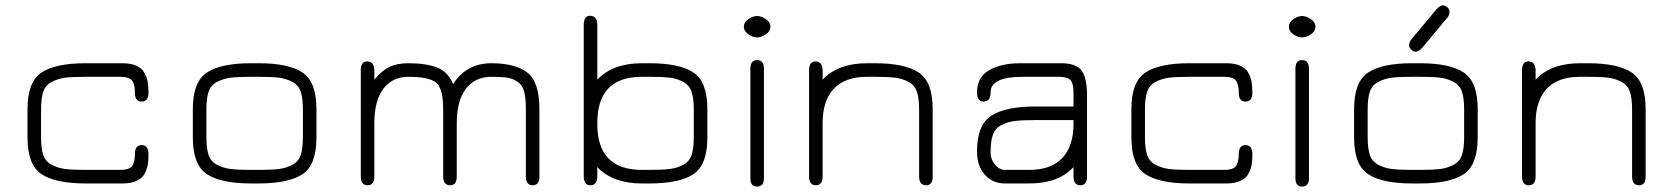

<svg xmlns="http://www.w3.org/2000/svg" viewBox="-20 -687 6266 719"><path d="M438.5 0H300.8Q188.5 0 135.7 -34.7Q83 -69.3 83 -171.9V-278.3Q83 -380.9 135.7 -415.5Q188.5 -450.2 300.8 -450.2H438.5Q469.7 -450.2 490.7 -440.9Q511.7 -431.6 521 -414.1Q530.3 -396.5 533.2 -379.9Q536.1 -363.3 536.1 -340.8Q536.1 -306.6 510.7 -306.6Q485.4 -306.6 485.4 -338.9Q485.4 -373 473.6 -386.2Q461.9 -399.4 431.6 -399.4H300.8Q251 -399.4 224.1 -396Q197.3 -392.6 173.8 -380.4Q150.4 -368.2 142.1 -343.8Q133.8 -319.3 133.8 -277.3V-172.9Q133.8 -130.9 142.1 -106.4Q150.4 -82 173.8 -69.8Q197.3 -57.6 224.1 -54.2Q251 -50.8 300.8 -50.8H431.6Q462.9 -50.8 474.1 -64.5Q485.4 -78.1 485.4 -111.3Q485.4 -143.6 510.7 -143.6Q536.1 -143.6 536.1 -108.4Q536.1 -85.9 533.2 -69.3Q530.3 -52.7 521 -35.6Q511.7 -18.6 490.7 -9.3Q469.7 0 438.5 0Z M948.2 0H919.9Q807.6 0 754.9 -34.7Q702.1 -69.3 702.1 -171.9V-278.3Q702.1 -380.9 754.9 -415.5Q807.6 -450.2 919.9 -450.2H948.2Q1060.5 -450.2 1112.8 -415.5Q1165 -380.9 1165 -278.3V-171.9Q1165 -69.3 1112.8 -34.7Q1060.5 0 948.2 0ZM919.9 -50.8H948.2Q998 -50.8 1024.9 -54.2Q1051.8 -57.6 1074.7 -69.8Q1097.7 -82 1106 -106.4Q1114.3 -130.9 1114.3 -172.9V-277.3Q1114.3 -319.3 1106 -343.8Q1097.7 -368.2 1074.7 -380.4Q1051.8 -392.6 1024.9 -396Q998 -399.4 948.2 -399.4H919.9Q870.1 -399.4 843.3 -396Q816.4 -392.6 793 -380.4Q769.5 -368.2 761.2 -343.8Q752.9 -319.3 752.9 -277.3V-172.9Q752.9 -130.9 761.2 -106.4Q769.5 -82 793 -69.8Q816.4 -57.6 843.3 -54.2Q870.1 -50.8 919.9 -50.8Z M1509.8 -399.4Q1449.2 -399.4 1415.5 -354.5Q1381.8 -309.6 1381.8 -225.6V-26.4Q1381.8 6.8 1356.4 6.8Q1331.1 6.8 1331.1 -26.4V-422.9Q1331.1 -457 1354.5 -457Q1381.8 -457 1381.8 -421.9V-388.7Q1409.2 -421.9 1437.5 -436Q1465.8 -450.2 1509.8 -450.2Q1576.2 -450.2 1617.2 -434.1Q1658.2 -418 1676.8 -372.1Q1726.6 -450.2 1820.3 -450.2Q1910.2 -450.2 1955.1 -415Q2000 -379.9 2000 -278.3V-26.4Q2000 6.8 1974.6 6.8Q1949.2 6.8 1949.2 -26.4V-277.3Q1949.2 -319.3 1942.9 -343.8Q1936.5 -368.2 1918.9 -380.4Q1901.4 -392.6 1880.4 -396Q1859.4 -399.4 1820.3 -399.4Q1758.8 -399.4 1724.6 -354.5Q1690.4 -309.6 1690.4 -225.6V-26.4Q1690.4 6.8 1666 6.8Q1639.6 6.8 1639.6 -26.4V-277.3Q1639.6 -356.4 1612.8 -377.9Q1585.9 -399.4 1509.8 -399.4Z M2216.8 -388.7Q2274.4 -450.2 2383.8 -450.2H2412.1Q2524.4 -450.2 2576.7 -415.5Q2628.9 -380.9 2628.9 -278.3V-171.9Q2628.9 -69.3 2576.7 -34.7Q2524.4 0 2412.1 0H2383.8Q2274.4 0 2216.8 -61.5V-27.3Q2216.8 6.8 2191.4 6.8Q2166 6.8 2166 -26.4V-592.8Q2166 -627.9 2189.5 -627.9Q2216.8 -627.9 2216.8 -592.8ZM2383.8 -399.4Q2216.8 -399.4 2216.8 -226.6V-222.7Q2216.8 -50.8 2383.8 -50.8H2412.1Q2461.9 -50.8 2488.8 -54.2Q2515.6 -57.6 2538.6 -69.8Q2561.5 -82 2569.8 -106.4Q2578.1 -130.9 2578.1 -172.9V-277.3Q2578.1 -319.3 2569.8 -343.8Q2561.5 -368.2 2538.6 -380.4Q2515.6 -392.6 2488.8 -396Q2461.9 -399.4 2412.1 -399.4Z M2814.5 11.7Q2790 11.7 2790 -19.5V-429.7Q2790 -461.9 2815.4 -461.9Q2840.8 -461.9 2840.8 -429.7V-19.5Q2840.8 11.7 2814.5 11.7ZM2815.4 -627Q2831.1 -627 2848.1 -615.2Q2865.2 -603.5 2865.2 -586.9Q2865.2 -570.3 2848.1 -558.6Q2831.1 -546.9 2815.4 -546.9Q2798.8 -546.9 2782.2 -558.6Q2765.6 -570.3 2765.6 -586.9Q2765.6 -603.5 2782.2 -615.2Q2798.8 -627 2815.4 -627Z M3227.5 -399.4Q3144.5 -399.4 3102.5 -355Q3060.5 -310.5 3060.5 -225.6V-26.4Q3060.5 6.8 3035.2 6.8Q3009.8 6.8 3009.8 -26.4V-422.9Q3009.8 -457 3033.2 -457Q3060.5 -457 3060.5 -421.9V-388.7Q3118.2 -450.2 3227.5 -450.2H3255.9Q3368.2 -450.2 3420.4 -415.5Q3472.7 -380.9 3472.7 -278.3V-26.4Q3472.7 6.8 3448.2 6.8Q3421.9 6.8 3421.9 -26.4V-277.3Q3421.9 -319.3 3413.6 -343.8Q3405.3 -368.2 3382.3 -380.4Q3359.4 -392.6 3332.5 -396Q3305.7 -399.4 3255.9 -399.4Z M3856.4 -237.3Q3806.6 -237.3 3779.8 -233.9Q3752.9 -230.5 3729.5 -218.3Q3706.1 -206.1 3697.8 -181.6Q3689.5 -157.2 3689.5 -115.2Q3689.5 -89.8 3706.1 -70.3Q3722.7 -50.8 3743.2 -50.8H3834Q3916 -50.8 3958 -95.2Q4000 -139.6 4000 -222.7V-237.3ZM3856.4 -288.1H4000V-343.8Q4000 -374 3988.8 -386.7Q3977.5 -399.4 3946.3 -399.4H3808.6Q3689.5 -399.4 3689.5 -340.8Q3689.5 -306.6 3663.1 -306.6Q3638.7 -306.6 3638.7 -340.8Q3638.7 -397.5 3683.6 -423.8Q3728.5 -450.2 3801.8 -450.2H3953.1Q4009.8 -450.2 4030.3 -422.9Q4050.8 -395.5 4050.8 -327.1V-26.4Q4050.8 6.8 4025.4 6.8Q4000 6.8 4000 -27.3V-61.5Q3944.3 0 3834 0H3743.2Q3697.3 0 3668 -32.7Q3638.7 -65.4 3638.7 -120.1Q3638.7 -218.8 3691.9 -253.4Q3745.1 -288.1 3856.4 -288.1Z M4572.3 0H4434.6Q4322.3 0 4269.5 -34.7Q4216.8 -69.3 4216.8 -171.9V-278.3Q4216.8 -380.9 4269.5 -415.5Q4322.3 -450.2 4434.6 -450.2H4572.3Q4603.5 -450.2 4624.5 -440.9Q4645.5 -431.6 4654.8 -414.1Q4664.1 -396.5 4667 -379.9Q4669.9 -363.3 4669.9 -340.8Q4669.9 -306.6 4644.5 -306.6Q4619.1 -306.6 4619.1 -338.9Q4619.1 -373 4607.4 -386.2Q4595.7 -399.4 4565.4 -399.4H4434.6Q4384.8 -399.4 4357.9 -396Q4331.1 -392.6 4307.6 -380.4Q4284.2 -368.2 4275.9 -343.8Q4267.6 -319.3 4267.6 -277.3V-172.9Q4267.6 -130.9 4275.9 -106.4Q4284.2 -82 4307.6 -69.8Q4331.1 -57.6 4357.9 -54.2Q4384.8 -50.8 4434.6 -50.8H4565.4Q4596.7 -50.8 4607.9 -64.5Q4619.1 -78.1 4619.1 -111.3Q4619.1 -143.6 4644.5 -143.6Q4669.9 -143.6 4669.9 -108.4Q4669.9 -85.9 4667 -69.3Q4664.1 -52.7 4654.8 -35.6Q4645.5 -18.6 4624.5 -9.3Q4603.5 0 4572.3 0Z M4855.5 11.7Q4831.1 11.7 4831.1 -19.5V-429.7Q4831.1 -461.9 4856.4 -461.9Q4881.8 -461.9 4881.8 -429.7V-19.5Q4881.8 11.7 4855.5 11.7ZM4856.4 -627Q4872.1 -627 4889.2 -615.2Q4906.2 -603.5 4906.2 -586.9Q4906.2 -570.3 4889.2 -558.6Q4872.1 -546.9 4856.4 -546.9Q4839.8 -546.9 4823.2 -558.6Q4806.6 -570.3 4806.6 -586.9Q4806.6 -603.5 4823.2 -615.2Q4839.8 -627 4856.4 -627Z M5296.9 0H5268.6Q5156.2 0 5103.5 -34.7Q5050.8 -69.3 5050.8 -171.9V-278.3Q5050.8 -380.9 5103.5 -415.5Q5156.2 -450.2 5268.6 -450.2H5296.9Q5409.2 -450.2 5461.4 -415.5Q5513.7 -380.9 5513.7 -278.3V-171.9Q5513.7 -69.3 5461.4 -34.7Q5409.2 0 5296.9 0ZM5268.6 -50.8H5296.9Q5346.7 -50.8 5373.5 -54.2Q5400.4 -57.6 5423.3 -69.8Q5446.3 -82 5454.6 -106.4Q5462.9 -130.9 5462.9 -172.9V-277.3Q5462.9 -319.3 5454.6 -343.8Q5446.3 -368.2 5423.3 -380.4Q5400.4 -392.6 5373.5 -396Q5346.7 -399.4 5296.9 -399.4H5268.6Q5218.8 -399.4 5191.9 -396Q5165 -392.6 5141.6 -380.4Q5118.2 -368.2 5109.9 -343.8Q5101.6 -319.3 5101.6 -277.3V-172.9Q5101.6 -130.9 5109.9 -106.4Q5118.2 -82 5141.6 -69.8Q5165 -57.6 5191.9 -54.2Q5218.8 -50.8 5268.6 -50.8ZM5399.4 -620.1 5305.7 -507.8Q5292 -493.2 5281.2 -493.2Q5273.4 -493.2 5265.1 -500.5Q5256.8 -507.8 5256.8 -517.6Q5256.8 -529.3 5265.6 -540L5359.4 -652.3Q5373 -667 5383.8 -667Q5392.6 -667 5400.4 -659.7Q5408.2 -652.3 5408.2 -641.6Q5408.2 -630.9 5399.4 -620.1Z M5897.5 -399.4Q5814.5 -399.4 5772.5 -355Q5730.5 -310.5 5730.5 -225.6V-26.4Q5730.5 6.8 5705.1 6.8Q5679.7 6.8 5679.7 -26.4V-422.9Q5679.7 -457 5703.1 -457Q5730.5 -457 5730.5 -421.9V-388.7Q5788.1 -450.2 5897.5 -450.2H5925.8Q6038.1 -450.2 6090.3 -415.5Q6142.6 -380.9 6142.6 -278.3V-26.4Q6142.6 6.8 6118.2 6.8Q6091.8 6.8 6091.8 -26.4V-277.3Q6091.8 -319.3 6083.5 -343.8Q6075.2 -368.2 6052.2 -380.4Q6029.3 -392.6 6002.4 -396Q5975.6 -399.4 5925.8 -399.4Z"/></svg>

Font: Jura
Style: Book
Weight: 400
Version: Version 2.3